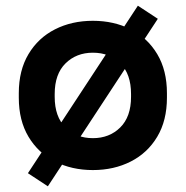

<svg xmlns="http://www.w3.org/2000/svg" viewBox="-20 -583 652 674"><path d="M306 14Q232 14 173 -16Q114 -46 80 -103Q46 -160 46 -240V-256Q46 -336 80 -393Q114 -450 173 -480Q232 -510 306 -510Q380 -510 439 -480Q498 -450 532 -393Q566 -336 566 -256V-240Q566 -160 532 -103Q498 -46 439 -16Q380 14 306 14ZM306 -98Q364 -98 402 -135.5Q440 -173 440 -243V-253Q440 -323 402.5 -360.5Q365 -398 306 -398Q248 -398 210 -360.5Q172 -323 172 -253V-243Q172 -173 210 -135.5Q248 -98 306 -98ZM534 -517 148 71 78 25 464 -563Z"/></svg>

Font: Space Grotesk Variable Light
Style: Regular
Weight: 300
Designer: Florian Karsten
Foundry: Florian Karsten
Version: Version 2.000